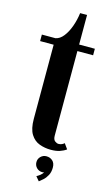

<svg xmlns="http://www.w3.org/2000/svg" viewBox="-129 -719 536 938"><g transform="rotate(15 139.0 -250.0)"><path d="M187 9Q157 9 129.8 -1Q102.5 -11 85.5 -38Q68.5 -65 68.5 -116V-490.5H0V-523.5H68.5Q90.5 -527.5 108 -549.8Q125.5 -572 137.2 -604.5Q149 -637 153.5 -673H188.5V-523.5H268V-490.5H188.5V-63.5Q188.5 -43 198.2 -35.8Q208 -28.5 216.5 -28.5Q226 -28.5 233.8 -32.2Q241.5 -36 245.5 -40L264.5 -13.5Q251 -3.5 232.2 2.8Q213.5 9 187 9ZM171 173 153 151.5Q159.5 148.5 170.5 140Q181.5 131.5 184.5 123Q182 125.5 176 125.5Q159 125.5 147.2 113.8Q135.5 102 135.5 85Q135.5 68 147.5 56.5Q159.5 45 176 45Q194.5 45 207.2 56.5Q220 68 220 90.5Q220 113.5 211.2 129.8Q202.5 146 190.8 156.5Q179 167 171 173Z"/></g></svg>

Font: Imbue 24pt
Style: Bold
Weight: 700
Designer: Tyler Finck
Foundry: Etcetera Type Company
Version: Version 1.102